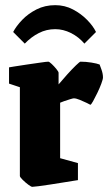

<svg xmlns="http://www.w3.org/2000/svg" viewBox="-20 -712 419 744"><path d="M105 12Q101 12 89.5 3.5Q78 -5 67.5 -15.5Q57 -26 57 -30V-374L15 -388V-451Q15 -451 36 -454.5Q57 -458 85 -462Q113 -466 137 -469.5Q161 -473 167 -473Q171 -473 180.5 -464Q190 -455 198.5 -444.5Q207 -434 207 -430V-385Q222 -403 240.5 -423.5Q259 -444 274 -458.5Q289 -473 292 -473Q313 -473 334.5 -469.5Q356 -466 366 -462Q368 -457 373.5 -441.5Q379 -426 379 -412Q379 -405 372.5 -387.5Q366 -370 357 -351.5Q348 -333 340.5 -319.5Q333 -306 330 -306Q329 -307 316.5 -313Q304 -319 289.5 -325Q275 -331 266 -331Q263 -331 251.5 -327.5Q240 -324 228.5 -320Q217 -316 213 -314V-99L282 -80V-14Q282 -14 266 -11.5Q250 -9 225.5 -5Q201 -1 175 3Q149 7 129.5 9.5Q110 12 105 12ZM194 -692Q231 -692 262.5 -675.5Q294 -659 317.5 -635Q341 -611 352 -588L307 -543Q285 -569 255 -584Q225 -599 194 -599Q160 -599 130.5 -584Q101 -569 76 -543L31 -588Q43 -611 66 -635Q89 -659 121.5 -675.5Q154 -692 194 -692Z"/></svg>

Font: Grenze Gotisch Black
Style: Regular
Weight: 900
Designer: Renata Polastri
Foundry: Omnibus-Type
Version: Version 1.001